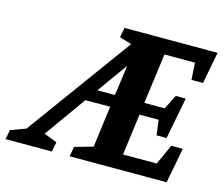

<svg xmlns="http://www.w3.org/2000/svg" viewBox="-173 -734 996 853"><g transform="rotate(15 325.0 -307.0)"><path d="M-83 0 -74 -44 -5 -69 347 -552 291 -569 300 -614H728L700 -468H647L642 -546H502L471 -315H565L598 -381H644L607 -190H561L552 -259H464L439 -69H594L636 -162H689L658 0H212L220 -45L304 -69L329 -259H215L79 -68L139 -45L130 0ZM255 -315H336L355 -454Z"/></g></svg>

Font: Manuale
Style: Italic
Weight: 400
Italic angle: -11°
Designer: Eduardo Tunni / Pablo Cosgaya
Foundry: Eduardo Tunni / Pablo Cosgaya
Version: Version 1.002